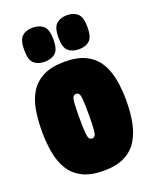

<svg xmlns="http://www.w3.org/2000/svg" viewBox="-145 -853 755 944"><g transform="rotate(-20 232.5 -380.5)"><path d="M12 -276Q12 -336 21 -387.5Q30 -439 54 -477.5Q78 -516 121.5 -538Q165 -560 233 -560Q301 -560 344 -538Q387 -516 411 -477.5Q435 -439 444.5 -387.5Q454 -336 454 -276Q454 -216 444 -164Q434 -112 410 -73Q386 -34 343 -12Q300 10 233 10Q166 10 122.5 -12Q79 -34 55 -73Q31 -112 21.5 -164Q12 -216 12 -276ZM208 -276Q208 -223 210 -198.5Q212 -174 217.5 -166.5Q223 -159 233 -159Q242 -159 247.5 -166.5Q253 -174 255 -198.5Q257 -223 257 -276Q257 -328 255 -353Q253 -378 247.5 -385Q242 -392 233 -392Q223 -392 217.5 -385Q212 -378 210 -353Q208 -328 208 -276ZM323 -593Q288 -593 267 -611Q246 -629 246 -681Q246 -734 267 -752.5Q288 -771 323 -771Q357 -771 377.5 -752.5Q398 -734 398 -681Q398 -629 377.5 -611Q357 -593 323 -593ZM143 -593Q108 -593 87.5 -611Q67 -629 67 -681Q67 -734 87.5 -752.5Q108 -771 143 -771Q178 -771 199 -752.5Q220 -734 220 -681Q220 -629 199 -611Q178 -593 143 -593Z"/></g></svg>

Font: Georama Condensed Black
Style: Regular
Weight: 900
Width: 3
Designer: Jean-Baptiste Levee
Foundry: Production Type
Version: Version 1.000